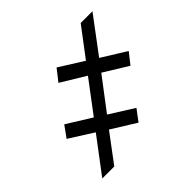

<svg xmlns="http://www.w3.org/2000/svg" viewBox="-160 -830 1004 1004"><g transform="rotate(-45 342.5 -327.5)"><path d="M448.2 -394.9 314.6 -218.8 448.2 -134.9 401.3 -72.4 266.3 -156.2 149.5 0H60.7L207.4 -194.6L75.3 -278.4L120.4 -340.9L255.3 -257.1L387.8 -433.2L252.1 -515.6L302.2 -579.5L435.7 -495.7L555.8 -654.8H642.8L495 -457.4L630 -373.6L581.7 -312.5Z"/></g></svg>

Font: Inter P Extra Bold
Style: Italic
Weight: 800
Italic angle: 9.39999°
Designer: Rasmus Andersson
Foundry: rsms
Version: Version 3.018;git-588b23468